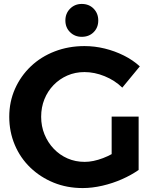

<svg xmlns="http://www.w3.org/2000/svg" viewBox="-20 -944 785 975"><path d="M601 -499Q563 -536 511.5 -557Q460 -578 409 -578Q362 -578 322 -560.5Q282 -543 252 -512Q222 -481 205.5 -440Q189 -399 189 -351Q189 -303 206 -261.5Q223 -220 253 -188.5Q283 -157 323 -139.5Q363 -122 410 -122Q453 -122 503 -141Q553 -160 594 -192L684 -81Q647 -55 599.5 -34Q552 -13 500 -1Q448 11 400 11Q320 11 252.5 -16.5Q185 -44 134 -93Q83 -142 55 -208.5Q27 -275 27 -351Q27 -427 56 -492.5Q85 -558 136.5 -607Q188 -656 258 -683Q328 -710 409 -710Q461 -710 512 -697.5Q563 -685 609 -662Q655 -639 690 -607ZM547 -352H684V-81H547ZM395 -924Q432 -924 455.5 -900Q479 -876 479 -840Q479 -804 455.5 -780.5Q432 -757 395 -757Q360 -757 336 -780.5Q312 -804 312 -840Q312 -876 336 -900Q360 -924 395 -924Z"/></svg>

Font: Alexandria SemiBold
Style: Regular
Weight: 600
Designer: Mohamed Gaber
Foundry: Kief Type Foundry
Version: Version 5.100